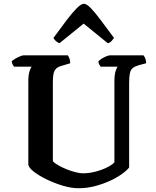

<svg xmlns="http://www.w3.org/2000/svg" viewBox="-20 -997 826 1017"><path d="M396 0Q357 0 312.5 -13.5Q268 -27 227.5 -46.5Q187 -66 160 -87Q133 -108 130 -124V-566Q130 -600 136.5 -620Q143 -640 148 -644H54Q51 -649 47 -655.5Q43 -662 42 -672Q48 -679 60.5 -686Q73 -693 86 -698.5Q99 -704 105 -704H339Q343 -699 347.5 -688Q352 -677 352 -662L309 -649Q289 -644 278.5 -634.5Q268 -625 264 -608.5Q260 -592 260 -563V-143Q270 -132 290.5 -120.5Q311 -109 335 -99.5Q359 -90 381.5 -84.5Q404 -79 418 -79Q451 -79 484.5 -87.5Q518 -96 545.5 -109.5Q573 -123 586 -137V-566Q586 -601 592.5 -620.5Q599 -640 603 -644H513Q509 -649 505.5 -656Q502 -663 501 -672Q507 -679 519 -686.5Q531 -694 544 -699Q557 -704 563 -704H740Q745 -698 749.5 -688Q754 -678 754 -662L713 -651Q693 -645 682.5 -636Q672 -627 668 -609Q664 -591 664 -557V-110Q653 -95 626 -75.5Q599 -56 562 -39Q525 -22 482.5 -11Q440 0 396 0ZM295 -768Q284 -772 275.5 -780Q267 -788 263 -796Q302 -849 332.5 -889.5Q363 -930 386.5 -953.5Q410 -977 424 -977Q439 -977 462 -953Q485 -929 515.5 -888Q546 -847 584 -796Q580 -791 572 -781Q564 -771 551 -768L423 -872Z"/></svg>

Font: Texturina 12pt SemiBold
Style: Regular
Weight: 600
Designer: Guillermo Torres Carreño
Foundry: Omnibus-Type
Version: Version 1.002